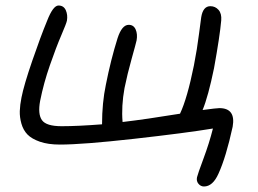

<svg xmlns="http://www.w3.org/2000/svg" viewBox="-20 -511 925 689"><path d="M711.9 158.2Q700.2 158.2 692.1 148.4Q684.1 138.7 687 125Q689.5 113.8 710.2 58.1Q731 2.4 744.1 -49.8Q646.5 -33.7 461.4 -12.9Q276.4 7.8 194.8 7.8Q152.8 7.8 123.3 -2.4Q93.8 -12.7 78.6 -28.3Q63.5 -43.9 56.9 -67.1Q50.3 -90.3 51 -112.5Q51.8 -134.8 57.1 -161.1Q65.9 -206.1 95.7 -292.7Q125.5 -379.4 148.9 -436Q170.4 -491.2 189.9 -491.2Q208.5 -491.2 216.1 -474.4Q223.6 -457.5 220.2 -437Q218.3 -427.2 200 -384.5Q181.6 -341.8 159.2 -277.3Q136.7 -212.9 124 -148.9Q115.2 -101.6 130.6 -79.8Q146 -58.1 201.2 -58.1Q258.8 -58.1 346.2 -64.9Q346.2 -142.1 359.9 -207Q377.4 -295.9 401.9 -374Q417.5 -421.9 441.9 -421.9Q459.5 -421.9 466.8 -405.3Q474.1 -388.7 470.2 -366.2Q467.8 -355 452.4 -300Q437 -245.1 426.8 -194.8Q415 -129.4 419.9 -73.2Q503.9 -83 626 -103Q651.9 -157.7 675.8 -275.9Q687.5 -335.4 694.3 -390.4Q701.2 -445.3 702.1 -449.2Q708.5 -488.8 734.9 -488.8Q752.4 -488.8 764.2 -475.6Q775.9 -462.4 773.9 -438Q769 -381.8 748 -266.1Q727.1 -164.6 707 -116.2Q757.3 -123 767.1 -123Q826.7 -123 814.9 -56.2Q791 53.2 764.2 111.8Q743.7 158.2 711.9 158.2Z"/></svg>

Font: Shantell Sans Irregular Bouncy
Style: Italic
Weight: 300
Italic angle: -11.31°
Designer: Stephen Nixon, Anya Danilova, Shantell Martin
Foundry: Arrow Type
Version: Version 1.006;[9816181b4]